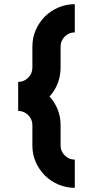

<svg xmlns="http://www.w3.org/2000/svg" viewBox="-20 -830 434 919"><path d="M270 -232V-133Q270 -106 290 -86Q310 -66 338 -66V69Q296 69 259 53Q222 37 194.5 9.5Q167 -18 151 -54.5Q135 -91 135 -133V-232Q135 -259 115 -279Q95 -299 67 -299V-438Q95 -438 115 -458Q135 -478 135 -506V-607Q135 -649 151 -686Q167 -723 194.5 -750.5Q222 -778 259 -794Q296 -810 338 -810V-675Q310 -675 290 -655Q270 -635 270 -607V-506Q270 -466 256 -430.5Q242 -395 217 -368Q242 -341 256 -306Q270 -271 270 -232Z"/></svg>

Font: Transit CAT
Style: Regular
Weight: 400
Designer: Peter Wiegel
Foundry: Peter Wiegel
Version: 1.000